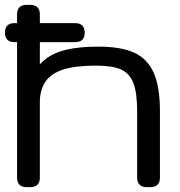

<svg xmlns="http://www.w3.org/2000/svg" viewBox="-37 -770 740 790"><path d="M33.2 -39.1V-710.9Q33.2 -730 43.2 -740Q53.2 -750 72.3 -750H87.9Q106.9 -750 116.9 -740Q127 -730 127 -710.9V-39.1Q127 -20 116.9 -10Q106.9 0 87.9 0H72.3Q53.2 0 43.2 -10Q33.2 -20 33.2 -39.1ZM527.3 -39.1V-312.5Q527.3 -389.6 511.2 -429.7Q495.1 -469.7 459.2 -484.9Q423.3 -500 356.9 -500Q273.4 -500 223.1 -483.9Q172.9 -467.8 149.7 -433.6Q126.5 -399.4 126.5 -343.8L85.4 -443.8Q109.9 -492.7 144 -521.7Q178.2 -550.8 231.9 -564.5Q285.6 -578.1 368.7 -578.1Q460 -578.1 514.6 -553.5Q569.3 -528.8 595.2 -470.9Q621.1 -413.1 621.1 -312.5V-39.1Q621.1 -20 611.1 -10Q601.1 0 582 0H566.4Q547.4 0 537.4 -10Q527.3 -20 527.3 -39.1ZM22.5 -674.8H272.5Q285.2 -674.8 293.9 -670.4Q302.7 -666 307.1 -657.2Q311.5 -648.4 311.5 -635.7Q311.5 -623 307.1 -614.3Q302.7 -605.5 293.9 -601.1Q285.2 -596.7 272.5 -596.7H22.5Q9.8 -596.7 1 -601.1Q-7.8 -605.5 -12.2 -614.3Q-16.6 -623 -16.6 -635.7Q-16.6 -648.4 -12.2 -657.2Q-7.8 -666 1 -670.4Q9.8 -674.8 22.5 -674.8Z"/></svg>

Font: Gyrochrome
Style: Regular
Weight: 400
Designer: David Moles
Foundry: David Moles
Version: Version 1.005;Glyphs 3.2.3 (3260)